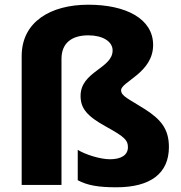

<svg xmlns="http://www.w3.org/2000/svg" viewBox="-20 -785 769 815"><path d="M630 -594C630 -706 514 -765 355 -765C194 -765 72 -692 72 -547V0H241V-535C241 -601 283 -635 355 -635C416 -635 458 -609 458 -571C458 -494 322 -482 322 -378C322 -325 349 -292 431 -247C511 -203 523 -189 523 -160C523 -126 493 -109 447 -109C405 -109 342 -129 310 -149V-20C351 2 398 10 474 10C619 10 697 -49 697 -161C697 -239 661 -279 596 -321C525 -366 494 -377 494 -402C494 -438 630 -476 630 -594Z"/></svg>

Font: Noto Sans Arabic UI XBd
Style: Regular
Weight: 800
Designer: Monotype Design Team, Nadine Chahine and Nizar Qandah
Foundry: Monotype Imaging Inc.
Version: Version 2.010